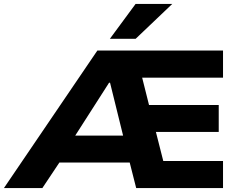

<svg xmlns="http://www.w3.org/2000/svg" viewBox="-56 -964 1243 984"><path d="M-36 0 443 -705H1087V-566H603L660 -616L720 -377L641 -426H1065V-288H670L730 -339L795 -83L716 -139H1087V0H642L592 -197L649 -131H216L289 -192L161 0ZM503 -540 309 -237 290 -269H620L584 -232L508 -540ZM507 -765 639 -944H827L639 -765Z"/></svg>

Font: Nunito Sans 7pt SemiExpanded ExtraBold
Style: Regular
Weight: 800
Width: 6
Designer: Vernon Adams
Foundry: Vernon Adams
Version: Version 3.101;gftools[0.9.27]